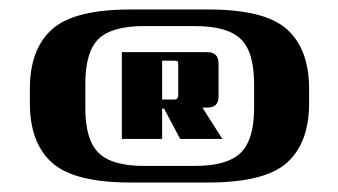

<svg xmlns="http://www.w3.org/2000/svg" viewBox="-20 -732 714 405"><path d="M632 -545V-514Q632 -431 585.5 -389Q539 -347 419 -347H256Q136 -347 89.5 -389Q43 -431 43 -514V-545Q43 -628 89.5 -670Q136 -712 256 -712H419Q539 -712 585.5 -670Q632 -628 632 -545ZM284 -382H391Q459 -382 487.5 -409.5Q516 -437 516 -504V-555Q516 -623 487.5 -650Q459 -677 391 -677H284Q216 -677 188 -650Q160 -623 160 -555V-504Q160 -437 188 -409.5Q216 -382 284 -382ZM237 -622H417Q441 -622 441 -598V-528Q441 -505 417 -505H407L449 -439H360L326 -503H322V-439H237ZM356 -531V-595Q356 -601 354.5 -602.5Q353 -604 347 -604H322V-522H347Q356 -522 356 -531Z"/></svg>

Font: Sarpanch Black
Style: Regular
Weight: 900
Designer: Manushi Parikh (Devanagari and Latin), Jyotish Sonowal (Devanagari)
Foundry: Indian Type Foundry
Version: Version 2.004;PS 1.0;hotconv 1.0.78;makeotf.lib2.5.61930; tt